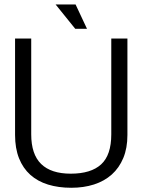

<svg xmlns="http://www.w3.org/2000/svg" viewBox="-20 -846 651 877"><path d="M377.4 -714.4H323.7L233.9 -825.7H325.2ZM562 -229.5Q562 -169.4 543.2 -124.3Q524.4 -79.1 490.5 -48.8Q456.5 -18.6 409.4 -3.4Q362.3 11.7 305.7 11.7Q247.1 11.7 199.5 -2.9Q151.9 -17.6 118.4 -47.6Q85 -77.6 66.9 -123Q48.8 -168.5 48.8 -229.5V-669.9H122.6V-232.4Q122.6 -141.1 168 -96.9Q213.4 -52.7 303.2 -52.7Q395.5 -52.7 441.9 -95.2Q488.3 -137.7 488.3 -232.4V-669.9H562Z"/></svg>

Font: SengPathom
Style: Regular
Weight: 400
Designer: John M. Durdin
Foundry: Lao Script for Windows
Version: Version 1.300